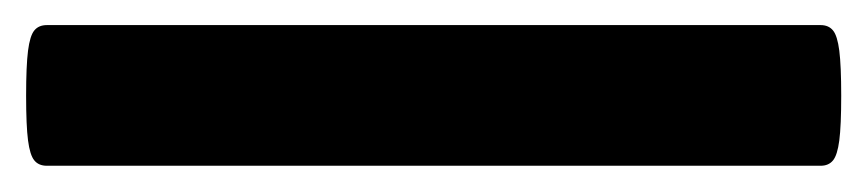

<svg xmlns="http://www.w3.org/2000/svg" viewBox="-39 121 677 150"><path d="M-18.6 195.8Q-18.6 172.4 -17.1 160.6Q-15.6 148.9 -12.2 144.8Q-8.8 140.6 -2.4 140.6H602.1Q608.4 140.6 611.8 144.8Q615.2 148.9 616.7 160.6Q618.2 172.4 618.2 195.8Q618.2 219.2 616.7 230.7Q615.2 242.2 611.8 246.3Q608.4 250.5 602.1 250.5H-2.4Q-8.8 250.5 -12.2 246.3Q-15.6 242.2 -17.1 230.7Q-18.6 219.2 -18.6 195.8Z"/></svg>

Font: Courier Prime Sans
Style: Bold
Weight: 700
Designer: Alan Dague-Greene
Foundry: Quote-Unquote Apps
Version: Version 3.020